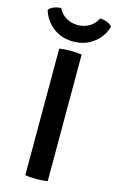

<svg xmlns="http://www.w3.org/2000/svg" viewBox="-155 -944 611 1001"><g transform="rotate(15 150.0 -443.0)"><path d="M89.5 -683Q103.5 -685.5 120.2 -686.5Q137 -687.5 149.5 -687.5Q163.5 -687.5 179.8 -686.5Q196 -685.5 210.5 -683V0Q196 2.5 179.8 3.5Q163.5 4.5 149.5 4.5Q137 4.5 120.2 3.5Q103.5 2.5 89.5 0ZM321 -863.5Q305.5 -808.5 259.5 -773Q213.5 -737.5 150 -737.5Q86 -737.5 40.2 -773Q-5.5 -808.5 -21 -863.5Q-10 -876.5 8.2 -883.2Q26.5 -890 45 -890Q58.5 -860.5 87 -843.5Q115.5 -826.5 150 -826.5Q184.5 -826.5 213 -843.5Q241.5 -860.5 255 -890Q273.5 -890 291.8 -883.2Q310 -876.5 321 -863.5Z"/></g></svg>

Font: Signika Medium
Style: Regular
Weight: 500
Designer: Anna Giedry
Foundry: Anna Giedry
Version: Version 2.000